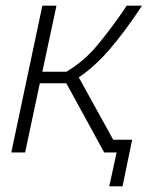

<svg xmlns="http://www.w3.org/2000/svg" viewBox="-20 -540 567 680"><path d="M20 0 130 -520H180L130 -286H215Q276 -321 327 -382.5Q378 -444 429 -520H483Q426 -433 372 -369.5Q318 -306 259 -266L381 -45H448L414 120H367L393 0H349L215 -245H121L69 0Z"/></svg>

Font: Raleway Light
Style: Italic
Weight: 300
Italic angle: -12°
Designer: Matt McInerney, Pablo Impallari, Rodrigo Fuenzalida
Foundry: Matt McInerney, Pablo Impallari, Rodrigo Fuenzalida
Version: Version 4.026